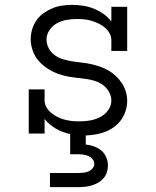

<svg xmlns="http://www.w3.org/2000/svg" viewBox="-20 -548 640 788"><path d="M185 220V162H300Q311 162 321.5 161Q332 160 342 156Q352 152 359.5 143.5Q367 135 367 124Q367 114 359.5 105Q352 96 342 92Q332 88 321.5 86.5Q311 85 300 85H268V2Q237 -4 209.5 -20Q182 -36 163 -60V0H98V-181H163V-136Q163 -121 170.5 -108Q178 -95 189.5 -85.5Q201 -76 214 -69Q227 -62 241.5 -58Q256 -54 270.5 -52Q285 -50 300 -50H310Q331 -50 352 -54Q373 -58 392 -68Q411 -78 424 -96Q437 -114 437 -135Q437 -154 427 -171.5Q417 -189 401.5 -200Q386 -211 367.5 -216.5Q349 -222 330 -224.5Q311 -227 292 -229Q273 -231 254 -235Q235 -239 217 -245.5Q199 -252 182.5 -262Q166 -272 151.5 -285Q137 -298 127 -314Q117 -330 111.5 -349Q106 -368 106 -387Q106 -407 112 -427.5Q118 -448 130 -465Q142 -482 159 -494Q176 -506 195 -514Q214 -522 234.5 -525Q255 -528 276 -528Q299 -528 321.5 -524.5Q344 -521 365 -512.5Q386 -504 404.5 -491Q423 -478 437 -460V-520H502V-339H437V-384Q437 -399 429 -412.5Q421 -426 409.5 -435.5Q398 -445 384.5 -451.5Q371 -458 356 -462.5Q341 -467 326 -468.5Q311 -470 296 -470Q275 -470 254 -466.5Q233 -463 214.5 -453Q196 -443 183.5 -425Q171 -407 171 -386Q171 -366 180.5 -349Q190 -332 205.5 -321Q221 -310 240 -304.5Q259 -299 278 -296Q297 -293 316 -291Q335 -289 353.5 -285Q372 -281 390.5 -274.5Q409 -268 425.5 -258.5Q442 -249 456 -235.5Q470 -222 480.5 -206Q491 -190 496.5 -171.5Q502 -153 502 -134Q502 -113 495.5 -93Q489 -73 477.5 -56.5Q466 -40 449 -27.5Q432 -15 413 -7.5Q394 0 373.5 3.5Q353 7 332 8V45Q349 47 366 53Q383 59 396 70Q409 81 416 97.5Q423 114 423 131Q423 146 418.5 159.5Q414 173 404.5 184Q395 195 382.5 202Q370 209 356.5 213Q343 217 328.5 218.5Q314 220 300 220Z"/></svg>

Font: Iosevka Etoile Light
Style: Regular
Weight: 300
Designer: Belleve Invis
Foundry: Belleve Invis
Version: Version 25.0.1; ttfautohint (v1.8.4)